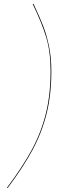

<svg xmlns="http://www.w3.org/2000/svg" viewBox="-20 -845 334 991"><path d="M245 -478Q245 -355 220 -256.5Q195 -158 147 -69.5Q99 19 19 126L16 124Q96 17 144 -71.5Q192 -160 216.5 -258Q241 -356 241 -478Q241 -578 218.5 -652.5Q196 -727 149 -824L153 -825Q185 -757 203 -710.5Q221 -664 233 -606Q245 -548 245 -478Z"/></svg>

Font: Fira Sans Condensed Four
Style: Italic
Weight: 100
Width: 3
Italic angle: -8°
Designer: bBox Type GmbH & Carrois Corporate GbR & Edenspiekermann AG
Foundry: bBox Type GmbH & Carrois Corporate GbR & Edenspiekermann AG
Version: Version 4.301